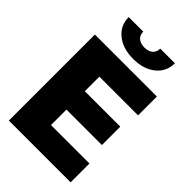

<svg xmlns="http://www.w3.org/2000/svg" viewBox="-274 -1046 1148 1148"><g transform="rotate(45 299.5 -472.0)"><path d="M35.2 0V-727.5H559.6V-568.4H232.4V-445.3H532.2V-290H232.4V-159.2H557.6V0ZM299.8 -786.1Q212.9 -786.1 158.7 -829.8Q104.5 -873.5 104.5 -944.3H227.5Q227.5 -915 246.6 -898.4Q265.6 -881.8 299.8 -881.8Q333 -881.8 352.1 -898.4Q371.1 -915 371.1 -944.3H495.1Q495.1 -873.5 441.2 -829.8Q387.2 -786.1 299.8 -786.1Z"/></g></svg>

Font: Inter Tight Black
Style: Regular
Weight: 900
Designer: Rasmus Andersson
Foundry: rsms
Version: Version 3.004; ttfautohint (v1.8.4.7-5d5b)